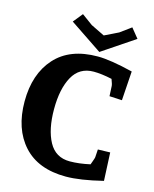

<svg xmlns="http://www.w3.org/2000/svg" viewBox="-137 -1030 911 1135"><g transform="rotate(15 318.5 -462.0)"><path d="M594 -191 602 -19Q464 15 377 15Q207 15 117 -84.5Q27 -184 27 -352Q27 -520 117 -620Q207 -720 377 -720Q455 -720 593 -686L581 -507L504 -511L501 -572Q501 -582 489 -613Q425 -627 377 -627Q290 -627 248.5 -552Q207 -477 207 -353Q207 -229 248 -153.5Q289 -78 376 -78Q432 -78 500 -93Q501 -95 505 -106.5Q509 -118 512.5 -128Q516 -138 516 -142L519 -189ZM529 -939 576 -881 378 -748 180 -881 227 -939 294 -890 378 -849 462 -890Z"/></g></svg>

Font: Andada
Style: Bold
Weight: 700
Designer: Carolina Giovagnoli
Foundry: Carolina Giovagnoli
Version: Version 1.003